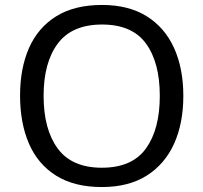

<svg xmlns="http://www.w3.org/2000/svg" viewBox="-20 -745 821 775"><path d="M720 -358Q720 -247 682.5 -164.5Q645 -82 572 -36Q499 10 391 10Q280 10 206.5 -36Q133 -82 97 -165Q61 -248 61 -359Q61 -469 97 -551Q133 -633 206.5 -679Q280 -725 392 -725Q499 -725 572 -679.5Q645 -634 682.5 -551.5Q720 -469 720 -358ZM156 -358Q156 -223 213 -145.5Q270 -68 391 -68Q513 -68 569 -145.5Q625 -223 625 -358Q625 -493 569 -569.5Q513 -646 392 -646Q271 -646 213.5 -569.5Q156 -493 156 -358Z"/></svg>

Font: Noto Sans Tifinagh Air
Style: Regular
Weight: 400
Designer: JamraPatel
Foundry: JamraPatel LLC
Version: Version 2.006; ttfautohint (v1.8.4.7-5d5b)